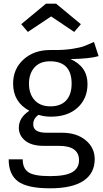

<svg xmlns="http://www.w3.org/2000/svg" viewBox="-20 -809 556 1040"><path d="M251 -477Q196 -477 166.5 -443.5Q137 -410 137 -356Q137 -300 167.5 -266.5Q198 -233 253 -233Q309 -233 338.5 -265Q368 -297 368 -356Q368 -477 251 -477ZM489 -582 514 -505Q468 -491 362 -489Q454 -448 454 -354Q454 -275 400.5 -226Q347 -177 256 -177Q219 -177 189 -187Q160 -168 160 -135Q160 -90 232 -90H316Q395 -90 444 -49.5Q493 -9 493 53Q493 130 432 170.5Q371 211 251 211Q128 211 77.5 173.5Q27 136 27 54H103Q103 103 134 124Q165 145 251 145Q335 145 371.5 123.5Q408 102 408 59Q408 -19 299 -19H216Q151 -19 116.5 -47Q82 -75 82 -117Q82 -172 139 -209Q51 -256 51 -356Q51 -436 107.5 -487Q164 -538 251 -538H277Q331 -538 372 -544.5Q413 -551 433.5 -558.5Q454 -566 489 -582ZM95 -678 229 -789H284L418 -678L382 -636L257 -720L131 -636Z"/></svg>

Font: FiraSans
Style: Regular
Weight: 350
Designer: Carrois Corporate & Edenspiekermann AG
Foundry: Carrois Corporate GbR & Edenspiekermann AG
Version: Version 3.106;PS 003.106;hotconv 1.0.70;makeotf.lib2.5.58329